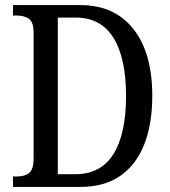

<svg xmlns="http://www.w3.org/2000/svg" viewBox="-20 -734 667 754"><path d="M31 0V-41H48Q76 -41 94 -54.5Q112 -68 112 -113V-605Q112 -648 93 -660.5Q74 -673 46 -673H31V-714H296Q429 -714 503.5 -620.5Q578 -527 578 -357Q578 -247 546.5 -167Q515 -87 452.5 -43.5Q390 0 296 0ZM276 -50Q376 -50 425.5 -129Q475 -208 475 -357Q475 -506 425.5 -585.5Q376 -665 277 -665H207V-50Z"/></svg>

Font: Noto Serif Thai Condensed
Style: Regular
Weight: 400
Width: 3
Designer: Monotype Design Team
Foundry: Monotype Imaging Inc.
Version: Version 2.002; ttfautohint (v1.8.4.7-5d5b)